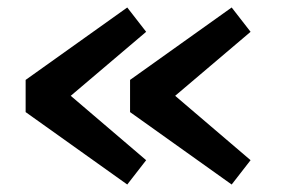

<svg xmlns="http://www.w3.org/2000/svg" viewBox="-20 -550 750 513"><path d="M48.5 -336.5 320 -530 370.5 -465 169 -294 370.5 -122 320 -57 48.5 -250.5ZM327.5 -336.5 599 -530 649.5 -465 448 -294 649.5 -122 599 -57 327.5 -250.5Z"/></svg>

Font: League Mono SemiBold
Style: Regular
Weight: 600
Width: 6
Designer: Tyler Finck
Foundry: The League of Moveable Type / Tyler Finck
Version: Version 2.300;RELEASE